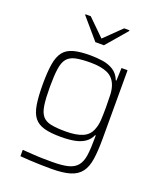

<svg xmlns="http://www.w3.org/2000/svg" viewBox="-169 -847 974 1161"><g transform="rotate(20 318.5 -266.5)"><path d="M302 208Q266 208 228.5 207Q191 206 157.5 204Q124 202 101 200V159Q132 161 166 163.5Q200 166 233 166.5Q266 167 293 167Q358 167 396 157Q434 147 454 122Q474 97 480 53.5Q486 10 486 -57V-74H482Q469 -44 443 -26Q417 -8 379 -0.5Q341 7 290 7Q224 7 182.5 -4.5Q141 -16 118.5 -44.5Q96 -73 87.5 -124.5Q79 -176 79 -255Q79 -334 87.5 -385.5Q96 -437 118.5 -466Q141 -495 182.5 -506.5Q224 -518 290 -518Q332 -518 371 -512Q410 -506 440.5 -486.5Q471 -467 486 -428H490L493 -510H532V-69Q532 9 524 62.5Q516 116 492 148Q468 180 422.5 194Q377 208 302 208ZM306 -34Q374 -34 414.5 -51.5Q455 -69 470 -109Q482 -138 484 -174Q486 -210 486 -255Q486 -300 484.5 -335Q483 -370 473 -396Q456 -441 414.5 -459Q373 -477 306 -477Q247 -477 211 -469Q175 -461 156.5 -438.5Q138 -416 131.5 -372Q125 -328 125 -255Q125 -182 131.5 -138Q138 -94 156.5 -71.5Q175 -49 211 -41.5Q247 -34 306 -34ZM291 -603 177 -736V-741H211L318 -636L426 -741H460V-736L346 -603Z"/></g></svg>

Font: Saira SemiExpanded ExtraLight
Style: Regular
Weight: 250
Width: 6
Designer: Hector Gatti with collaboration of the Omnibus-Type team
Foundry: Omnibus-Type
Version: Version 1.101